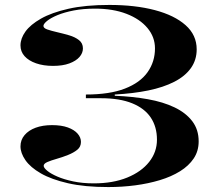

<svg xmlns="http://www.w3.org/2000/svg" viewBox="-20 -743 899 778"><path d="M419 15Q323 15 255.5 -0.5Q188 -16 145.5 -40.5Q103 -65 83 -94Q63 -123 63 -150Q63 -176 79.5 -195.5Q96 -215 124.5 -225.5Q153 -236 191 -236Q229 -236 255 -226.5Q281 -217 294.5 -201.5Q308 -186 308 -168Q308 -148 293 -136Q278 -124 255.5 -115Q233 -106 210 -99.5Q187 -93 172 -86.5Q157 -80 157 -71Q157 -63 171.5 -51Q186 -39 212.5 -27.5Q239 -16 276.5 -8Q314 0 360 0Q438 0 495.5 -23.5Q553 -47 584.5 -87Q616 -127 616 -177Q616 -229 591 -266.5Q566 -304 515.5 -324.5Q465 -345 389 -345H328V-360Q424 -360 486 -384Q548 -408 578 -450.5Q608 -493 608 -547Q608 -593 577.5 -629.5Q547 -666 492.5 -687Q438 -708 365 -708Q317 -708 278.5 -700.5Q240 -693 212.5 -681.5Q185 -670 170.5 -658Q156 -646 156 -638Q156 -629 172 -623.5Q188 -618 212 -612.5Q236 -607 260 -600Q284 -593 300 -580.5Q316 -568 316 -547Q316 -528 302 -512Q288 -496 261 -486Q234 -476 195 -476Q156 -476 126 -486.5Q96 -497 79.5 -515.5Q63 -534 63 -559Q63 -587 83 -615Q103 -643 146 -667.5Q189 -692 257.5 -707.5Q326 -723 423 -723Q528 -723 607.5 -702Q687 -681 732 -641Q777 -601 777 -543Q777 -500 753.5 -467Q730 -434 686 -411.5Q642 -389 581 -376.5Q520 -364 445 -360V-355Q517 -352 579 -341Q641 -330 687 -308Q733 -286 759 -252Q785 -218 785 -170Q785 -131 765 -101Q745 -71 709.5 -49Q674 -27 627.5 -13Q581 1 528 8Q475 15 419 15Z"/></svg>

Font: Kalnia SemiExpanded
Style: Regular
Weight: 400
Width: 6
Designer: Frida Medrano
Foundry: Frida Medrano
Version: Version 1.105